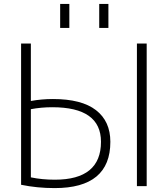

<svg xmlns="http://www.w3.org/2000/svg" viewBox="-20 -953 859 983"><path d="M488 -810V-933H535V-810ZM288 -810V-933H335V-810ZM681 0V-730H731V0ZM88 -730H138V-436Q193 -446 251 -446Q398 -446 471.5 -389Q545 -332 545 -227Q545 10 260 10Q170 10 88 -7ZM138 -394V-45Q195 -33 261 -33Q497 -33 497 -227Q497 -404 248 -404Q191 -404 138 -394Z"/></svg>

Font: M PLUS 1p Light
Style: Regular
Weight: 300
Version: Version 1.061